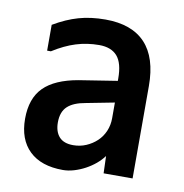

<svg xmlns="http://www.w3.org/2000/svg" viewBox="-66 -600 631 659"><g transform="rotate(10 250.0 -270.0)"><path d="M331 -262 233 -243Q191 -236 170.5 -217Q150 -198 150 -161Q150 -129 166 -111Q182 -93 215 -93Q239 -93 260 -102Q281 -111 297 -126Q313 -141 322 -162Q331 -183 331 -207ZM71 -397V-487Q115 -513 157 -525Q199 -537 250 -537Q342 -537 389 -487Q436 -437 436 -338V-16H335L333 -76Q322 -61 306.5 -48Q291 -35 272.5 -25Q254 -15 234 -9Q214 -3 195 -3Q119 -3 78 -42.5Q37 -82 37 -154Q37 -225 75.5 -263.5Q114 -302 195 -316L328 -337V-345Q328 -399 307 -423Q286 -447 244 -447Q202 -447 163.5 -435Q125 -423 84 -397Z"/></g></svg>

Font: D2Coding ligature
Style: Bold
Weight: 700
Monospace: yes
Designer: Yong-Rak Park; Jeong-Hwan Yoon; Sang-Min Lee;
Foundry: NHN Corporation
Version: Version 1.3.2; Build 20180524